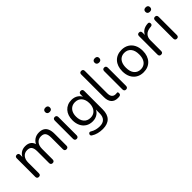

<svg xmlns="http://www.w3.org/2000/svg" viewBox="143 -1792 3061 3061"><g transform="rotate(-45 1674.0 -261.5)"><path d="M117.9 6.9Q98.5 6.9 88 -4Q77.6 -14.9 77.6 -34.8V-452Q77.6 -472.4 88 -482.9Q98.5 -493.3 117.4 -493.3Q136.3 -493.3 146.5 -482.9Q156.7 -472.4 156.7 -452V-363.7L145.7 -377.7Q164.6 -434.1 207.1 -464.7Q249.7 -495.3 309.3 -495.3Q371.4 -495.3 409.7 -465.4Q448 -435.6 460.8 -374.4H446.3Q464.2 -430 510.5 -462.7Q556.7 -495.3 619.4 -495.3Q673.8 -495.3 709.5 -474.1Q745.2 -452.9 763.2 -410.5Q781.2 -368.1 781.2 -303.3V-34.8Q781.2 -14.9 770.5 -4Q759.9 6.9 740.5 6.9Q721.1 6.9 710.6 -4Q700.2 -14.9 700.2 -34.8V-298.8Q700.2 -366 676.9 -397.3Q653.7 -428.6 599 -428.6Q539.4 -428.6 504.6 -387.2Q469.7 -345.8 469.7 -274.7V-34.8Q469.7 -14.9 459.2 -4Q448.8 6.9 429.4 6.9Q410 6.9 399.3 -4Q388.7 -14.9 388.7 -34.8V-298.8Q388.7 -366 365.4 -397.3Q342.1 -428.6 288 -428.6Q228.4 -428.6 193.5 -387.2Q158.6 -345.8 158.6 -274.7V-34.8Q158.6 6.9 117.9 6.9Z M971.9 4.9Q952.5 4.9 942 -6.8Q931.6 -18.4 931.6 -38.7V-447.6Q931.6 -469 942 -480.1Q952.5 -491.2 971.9 -491.2Q991.3 -491.2 1001.9 -480.1Q1012.6 -469 1012.6 -447.6V-38.7Q1012.6 -18.4 1002.4 -6.8Q992.3 4.9 971.9 4.9ZM971.9 -603.3Q946.9 -603.3 932.7 -616.6Q918.5 -629.8 918.5 -652.9Q918.5 -676.9 932.7 -689.4Q946.9 -701.9 971.9 -701.9Q997.8 -701.9 1011.5 -689.4Q1025.2 -676.9 1025.2 -652.9Q1025.2 -629.8 1011.5 -616.6Q997.8 -603.3 971.9 -603.3Z M1379.4 188.9Q1325.9 188.9 1275.4 176.3Q1224.9 163.6 1183.9 136.8Q1172.4 130 1168.5 120.2Q1164.7 110.5 1166.9 100.7Q1169.1 91 1176 83.5Q1182.8 75.9 1192.3 73.8Q1201.8 71.6 1212 77.5Q1256 104.3 1296.1 113.9Q1336.1 123.6 1375.2 123.6Q1446.5 123.6 1482.9 85.8Q1519.3 48 1519.3 -23.9V-136.7H1528.8Q1514.4 -78.8 1465.5 -45.2Q1416.7 -11.5 1352 -11.5Q1285.4 -11.5 1236.4 -42Q1187.4 -72.5 1160.7 -127.2Q1134 -181.9 1134 -253.9Q1134 -308.3 1149.2 -352.6Q1164.4 -396.8 1192.9 -428.6Q1221.4 -460.3 1261.7 -477.8Q1301.9 -495.3 1352 -495.3Q1417.7 -495.3 1466 -461.6Q1514.4 -427.9 1528.4 -370.5L1517.8 -358.8V-452Q1517.8 -472.4 1528.5 -482.9Q1539.2 -493.3 1558.1 -493.3Q1577.5 -493.3 1587.9 -482.9Q1598.4 -472.4 1598.4 -452V-34.7Q1598.4 76.4 1542.8 132.7Q1487.2 188.9 1379.4 188.9ZM1367.4 -76.8Q1414.3 -76.8 1448.2 -98.5Q1482 -120.2 1500.4 -160.1Q1518.8 -199.9 1518.8 -253.9Q1518.8 -335.1 1478 -382.5Q1437.1 -430 1367.4 -430Q1321 -430 1286.9 -408.5Q1252.8 -387.1 1234.4 -347.7Q1215.9 -308.4 1215.9 -253.9Q1215.9 -172.7 1256.8 -124.7Q1297.7 -76.8 1367.4 -76.8Z M1898 8.9Q1825.7 8.9 1787.6 -34.8Q1749.6 -78.6 1749.6 -160.6V-670.7Q1749.6 -691.1 1760 -701.5Q1770.5 -711.9 1789.9 -711.9Q1809.3 -711.9 1819.9 -701.5Q1830.6 -691.1 1830.6 -670.7V-167.1Q1830.6 -113.1 1852.5 -86.6Q1874.4 -60.1 1915.7 -60.1Q1924.7 -60.1 1931.7 -60.9Q1938.7 -61.7 1945.7 -62.1Q1956.6 -63.1 1961.3 -57Q1966 -51 1966 -32.6Q1966 -15 1958.1 -5.8Q1950.3 3.5 1932 6.5Q1923.6 7.5 1915 8.2Q1906.4 8.9 1898 8.9Z M2085.9 4.9Q2066.5 4.9 2056 -6.8Q2045.6 -18.4 2045.6 -38.7V-447.6Q2045.6 -469 2056 -480.1Q2066.5 -491.2 2085.9 -491.2Q2105.3 -491.2 2115.9 -480.1Q2126.6 -469 2126.6 -447.6V-38.7Q2126.6 -18.4 2116.4 -6.8Q2106.3 4.9 2085.9 4.9ZM2085.9 -603.3Q2060.9 -603.3 2046.7 -616.6Q2032.5 -629.8 2032.5 -652.9Q2032.5 -676.9 2046.7 -689.4Q2060.9 -701.9 2085.9 -701.9Q2111.8 -701.9 2125.5 -689.4Q2139.2 -676.9 2139.2 -652.9Q2139.2 -629.8 2125.5 -616.6Q2111.8 -603.3 2085.9 -603.3Z M2479.9 8.9Q2409.2 8.9 2357.2 -22.1Q2305.2 -53.1 2276.6 -109.8Q2248 -166.5 2248 -243.4Q2248 -301.3 2264.1 -347.6Q2280.3 -393.8 2310.9 -427.1Q2341.5 -460.3 2384.3 -477.8Q2427.2 -495.3 2479.9 -495.3Q2550.6 -495.3 2602.6 -464.3Q2654.7 -433.3 2683.3 -376.8Q2711.9 -320.3 2711.9 -243.4Q2711.9 -185.5 2695.7 -139Q2679.6 -92.5 2648.9 -59.3Q2618.3 -26.1 2575.8 -8.6Q2533.2 8.9 2479.9 8.9ZM2479.9 -56.4Q2525.4 -56.4 2559.2 -78.1Q2593.1 -99.8 2611.5 -141.7Q2629.9 -183.5 2629.9 -243.4Q2629.9 -334 2589.3 -382Q2548.7 -430 2479.9 -430Q2434.4 -430 2400.6 -408.5Q2366.8 -387 2348.4 -345.4Q2329.9 -303.8 2329.9 -243.4Q2329.9 -153.3 2370.8 -104.8Q2411.7 -56.4 2479.9 -56.4Z M2874.8 6.9Q2854.9 6.9 2844.3 -4Q2833.6 -14.9 2833.6 -34.8V-452Q2833.6 -472.4 2844 -482.9Q2854.5 -493.3 2873.4 -493.3Q2892.3 -493.3 2902.5 -482.9Q2912.7 -472.4 2912.7 -452V-371H2902.7Q2919.3 -430.5 2964.3 -462Q3009.3 -493.5 3075.1 -496.3Q3089.8 -497.3 3099.1 -489.6Q3108.4 -481.8 3109.4 -464.3Q3110.3 -447.3 3101.3 -437.1Q3092.3 -426.9 3073.3 -424.9L3056.6 -423.5Q2988.7 -416.9 2952.1 -379.3Q2915.5 -341.7 2915.5 -277.3V-34.8Q2915.5 -14.9 2905.4 -4Q2895.2 6.9 2874.8 6.9Z M3231.9 4.9Q3212.5 4.9 3202 -6.8Q3191.6 -18.4 3191.6 -38.7V-447.6Q3191.6 -469 3202 -480.1Q3212.5 -491.2 3231.9 -491.2Q3251.3 -491.2 3261.9 -480.1Q3272.6 -469 3272.6 -447.6V-38.7Q3272.6 -18.4 3262.4 -6.8Q3252.3 4.9 3231.9 4.9ZM3231.9 -603.3Q3206.9 -603.3 3192.7 -616.6Q3178.5 -629.8 3178.5 -652.9Q3178.5 -676.9 3192.7 -689.4Q3206.9 -701.9 3231.9 -701.9Q3257.8 -701.9 3271.5 -689.4Q3285.2 -676.9 3285.2 -652.9Q3285.2 -629.8 3271.5 -616.6Q3257.8 -603.3 3231.9 -603.3Z"/></g></svg>

Font: Nunito ExtraLight
Style: Regular
Weight: 200
Designer: Vernon Adams
Foundry: Vernon Adams
Version: Version 3.602